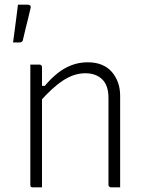

<svg xmlns="http://www.w3.org/2000/svg" viewBox="-20 -803 640 823"><path d="M495 0Q485 0 475.5 0Q466 0 456 0Q453 0 450.5 -1.5Q448 -3 446.5 -5Q445 -7 445 -11Q445 -73 445 -135Q445 -197 445 -259Q445 -321 445 -383Q445 -437 418 -463Q391 -489 346 -489Q322 -489 298.5 -481.5Q275 -474 251 -458.5Q227 -443 201.5 -419.5Q176 -396 147 -363V-435H172Q198 -466 226 -488.5Q254 -511 286.5 -523.5Q319 -536 356 -536Q391 -536 417 -525Q443 -514 460 -494Q477 -474 486 -448.5Q495 -423 495 -393Q495 -345 495 -297Q495 -249 495 -201.5Q495 -154 495 -106Q495 -79 495 -52.5Q495 -26 495 0ZM160 0Q154 0 147.5 0Q141 0 134.5 0Q128 0 121 0Q118 0 116 -0.5Q114 -1 112.5 -2.5Q111 -4 110.5 -6Q110 -8 110 -11Q110 -63 110 -115Q110 -167 110 -218.5Q110 -270 110 -322Q110 -374 110 -426Q110 -462 110 -488Q110 -514 110 -526Q117 -526 123.5 -526Q130 -526 136.5 -526Q143 -526 149 -526Q153 -526 155 -524.5Q157 -523 158.5 -521Q160 -519 160 -515Q160 -430 160 -344Q160 -258 160 -172Q160 -86 160 0ZM97 -783Q107 -783 110 -778.5Q113 -774 111 -768Q104 -737 99.5 -719.5Q95 -702 90.5 -683.5Q86 -665 78 -631Q77 -627 74 -624Q71 -621 63 -621Q53 -621 48 -621Q43 -621 36 -621Q41 -656 44 -681.5Q47 -707 50.5 -731Q54 -755 57 -783Q71 -783 78 -783Q85 -783 97 -783Z"/></svg>

Font: Recursive Monospace Light
Style: Regular
Weight: 300
Version: Version 1.047